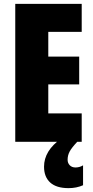

<svg xmlns="http://www.w3.org/2000/svg" viewBox="-20 -734 483 994"><path d="M59 0V-714H403V-569H230V-441H390V-297H230V-147H403V0ZM371 133Q392 133 410 122V225Q376 240 335 240Q272 240 240 211Q208 182 208 129Q208 46 297 -17L380 0Q350 32 340 51.5Q330 71 330 93Q330 110 341 121.5Q352 133 371 133Z"/></svg>

Font: Noto Sans UI CondBlack
Style: Regular
Weight: 900
Width: 3
Designer: Monotype Design Team
Foundry: Monotype Imaging Inc.
Version: Version 1.001